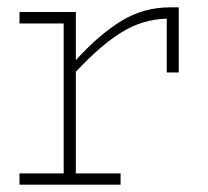

<svg xmlns="http://www.w3.org/2000/svg" viewBox="-20 -504 567 524"><path d="M443.8 -483.9H467.8V-306.2H435.1V-453.1Q368.2 -451.2 310.8 -415.3Q253.4 -379.4 187 -308.1V-30.8H309.1V0H33.2V-30.8H153.8V-439.9H33.2V-471.2H187V-339.8Q251.5 -410.6 311.8 -447.3Q372.1 -483.9 443.8 -483.9Z"/></svg>

Font: BioRhyme ExtraLight
Style: Regular
Weight: 275
Designer: Aoife Mooney
Foundry: Aoife Mooney Type
Version: Version 1.500;PS 001.500;hotconv 1.0.88;makeotf.lib2.5.64775